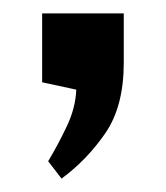

<svg xmlns="http://www.w3.org/2000/svg" viewBox="-20 -123 248 287"><path d="M72 144 52 118Q67 93 80 65.5Q93 38 94 11L43 0V-103H165V-29Q165 36 137.5 76Q110 116 72 144Z"/></svg>

Font: Syne Medium
Style: Regular
Weight: 500
Designer: Lucas Descroix
Foundry: Bonjour Monde
Version: Version 2.200; ttfautohint (v1.8.4)